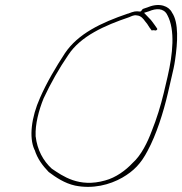

<svg xmlns="http://www.w3.org/2000/svg" viewBox="-20 -710 711 749"><path d="M136 -328C102 -252 93 -174 114 -127V-126H115C126 -90 147 -63 170 -39C198 -18 232 5 273 14C342 28 408 11 457 -17C502 -43 530 -72 556 -122C590 -185 617 -270 635 -347L650 -412C655 -433 660 -454 663 -476C673 -544 678 -622 651 -661C639 -686 603 -700 560 -683L537 -675C536 -673 532 -670 530 -666L526 -665C509 -667 503 -666 480 -657H479C373 -621 284 -578 233 -502C198 -448 163 -390 136 -328ZM150 -326C178 -386 211 -444 246 -495C294 -569 389 -611 484 -643C493 -647 503 -652 513 -650C531 -649 540 -635 546 -627C551 -622 557 -613 563 -603L572 -591C576 -593 583 -592 588 -591C592 -593 596 -596 592 -600L583 -613C576 -622 570 -632 563 -638L542 -660L561 -666C589 -678 618 -679 632 -653V-652L633 -651C664 -593 654 -499 634 -412L619 -348C607 -298 591 -246 572 -199C556 -156 531 -104 497 -74C471 -46 432 -17 390 -6C288 23 225 -23 182 -52C149 -82 125 -125 119 -179H118L119 -180C117 -225 131 -279 150 -326Z"/></svg>

Font: Stray Cat
Style: ExLtExtObl
Weight: 200
Version: Version 1.0